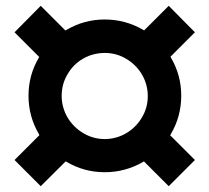

<svg xmlns="http://www.w3.org/2000/svg" viewBox="-20 -690 720 660"><path d="M340 -98C387.5 -98 431.5 -110 472 -133.5C472.5 -134 473.5 -135 474.5 -135.5L560 -50L650 -140L565 -225C565.5 -226.5 566.5 -228 567.5 -229.5C591 -269.5 603 -313.5 603 -361C603 -408.5 591 -452 567.5 -492L566 -495L650 -579L560 -670L475.5 -585.5C474 -586 473 -587 472 -587.5C431.5 -611 387.5 -623 340 -623C292.5 -623 249 -611 209 -587.5C207.5 -587 206.5 -586 205 -585L120 -670L30 -579L115 -494C114.5 -493.5 114 -492.5 113.5 -492C90 -452 78 -408.5 78 -361C78 -313.5 90 -269.5 113.5 -229.5C114 -228 115 -227 115.5 -225.5L30 -140L120 -50L206 -135.5C207 -135 208 -134 209 -133.5C249 -110 292.5 -98 340 -98ZM340 -212C313.5 -212 288.5 -219 266 -232.5C220.5 -259.5 192 -307.5 192 -360C192 -387 198.5 -412 212 -434.5C238 -480 286 -508 340 -508C366.5 -508 391 -501.5 413.5 -488C459 -461.5 488 -413.5 488 -360C488 -333.5 481.5 -309 468 -286.5C441.5 -241 393.5 -212 340 -212Z"/></svg>

Font: Vela Sans ExtBd
Style: Regular
Weight: 800
Designer: Principal design: Mikhail Sharanda - project Manrope.
Design modification: Ravid Balaliev
Foundry: Mikhail Sharanda
Version: Version 1.001